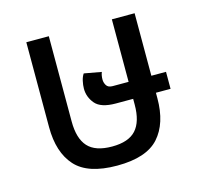

<svg xmlns="http://www.w3.org/2000/svg" viewBox="-83 -608 749 709"><g transform="rotate(-15 291.5 -253.5)"><path d="M282 10Q170 10 122.5 -43Q75 -96 75 -192V-517H161V-191Q161 -126 189.5 -94.5Q218 -63 282 -63Q345 -63 373.5 -94.5Q402 -126 402 -191V-213H336Q279 -213 257.5 -238.5Q236 -264 236 -296Q236 -310 239.5 -325.5Q243 -341 250 -351L316 -339Q311 -327 311 -311Q311 -299 317.5 -288.5Q324 -278 341 -278H402V-517H489V-278H545V-213H489V-192Q489 -96 441.5 -43Q394 10 282 10Z"/></g></svg>

Font: Noto Sans Thai UI SemCond
Style: Regular
Weight: 400
Width: 4
Designer: Monotype Design Team
Foundry: Monotype Imaging Inc.
Version: Version 2.000